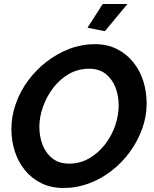

<svg xmlns="http://www.w3.org/2000/svg" viewBox="-20 -936 769 961"><path d="M299 5Q236 5 187 -19Q138 -43 104.5 -84.5Q71 -126 54 -179Q37 -232 37 -290Q37 -354 59 -416.5Q81 -479 120.5 -532.5Q160 -586 213 -627Q266 -668 327.5 -691.5Q389 -715 455 -715Q517 -715 565.5 -690.5Q614 -666 647.5 -624Q681 -582 697.5 -529Q714 -476 714 -418Q714 -354 692 -292.5Q670 -231 631 -177Q592 -123 539.5 -82Q487 -41 425.5 -18Q364 5 299 5ZM326 -117Q381 -117 426.5 -143.5Q472 -170 505.5 -213Q539 -256 556.5 -307.5Q574 -359 574 -408Q574 -458 557.5 -499.5Q541 -541 508.5 -566.5Q476 -592 426 -592Q371 -592 325.5 -566Q280 -540 247 -497Q214 -454 195.5 -402.5Q177 -351 177 -301Q177 -252 193.5 -210Q210 -168 243 -142.5Q276 -117 326 -117ZM505 -780 418 -797 494 -916H618Z"/></svg>

Font: Raleway Thin
Style: Bold Italic
Weight: 700
Italic angle: -12°
Version: Version 4.026